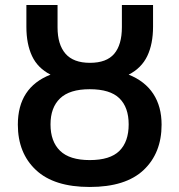

<svg xmlns="http://www.w3.org/2000/svg" viewBox="-20 -734 714 764"><path d="M337 10Q195 10 123 -57.5Q51 -125 51 -238Q51 -386 181 -437Q130 -463 107.5 -511Q85 -559 85 -627V-714H209V-625Q209 -557 240.5 -520.5Q272 -484 338 -484Q404 -484 434.5 -520Q465 -556 465 -626V-714H589V-628Q589 -559 566 -511Q543 -463 492 -437Q557 -411 590 -360.5Q623 -310 623 -238Q623 -125 551.5 -57.5Q480 10 337 10ZM337 -97Q418 -97 455 -133.5Q492 -170 492 -239Q492 -307 455 -343Q418 -379 337 -379Q257 -379 219 -342.5Q181 -306 181 -239Q181 -171 219 -134Q257 -97 337 -97Z"/></svg>

Font: Noto Sans SemiCondensed SemiBold
Style: Regular
Weight: 600
Width: 4
Designer: Monotype Design Team
Foundry: Monotype Imaging Inc.
Version: Version 2.013; ttfautohint (v1.8.4.7-5d5b)